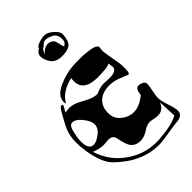

<svg xmlns="http://www.w3.org/2000/svg" viewBox="-259 -965 1065 1065"><g transform="rotate(-45 273.0 -433.0)"><path d="M329 7Q192 7 77 -108Q54 -132 39.5 -171.5Q25 -211 18.5 -253.5Q12 -296 12 -328Q12 -376 29 -418Q31 -423 38.5 -438Q46 -453 56 -471Q66 -489 74 -503Q82 -517 85 -520Q93 -531 100 -531H102Q108 -531 109 -525Q109 -522 88 -487L110 -490Q149 -495 203 -463Q256 -432 289 -435Q303 -442 317 -446Q331 -450 345 -451Q351 -451 360 -451Q369 -451 380 -450Q403 -448 414 -450Q457 -456 453 -485L449 -511Q442 -507 434 -504.5Q426 -502 415 -501Q372 -498 355 -498Q244 -498 244 -577Q244 -582 244.5 -588Q245 -594 246 -600Q164 -581 131 -529Q130 -525 124 -521L123 -531Q119 -581 189 -612Q244 -637 304 -641Q315 -642 325.5 -642Q336 -642 346 -642Q360 -642 373.5 -642Q387 -642 400 -640Q476 -634 478 -611Q478 -606 476.5 -596Q475 -586 475 -581Q476 -570 480.5 -543Q485 -516 490 -489.5Q495 -463 495 -450Q498 -390 485 -389Q482 -389 438 -407Q401 -422 367 -422Q311 -422 280.5 -391.5Q250 -361 254 -307Q257 -270 289 -245Q321 -220 358 -220Q404 -220 453 -261Q456 -307 481 -307Q495 -307 508.5 -299.5Q522 -292 522 -279Q522 -269 518.5 -250Q515 -231 511.5 -211.5Q508 -192 508 -181Q508 -159 523 -115Q531 -92 534 -77Q537 -62 537 -54Q537 -16 485 -13Q474 -12 454.5 -9.5Q435 -7 407 -2Q358 7 329 7ZM72 -250Q87 -250 101 -257.5Q115 -265 131 -277Q157 -299 157 -326Q157 -354 128 -389Q102 -422 75 -422Q53 -422 43 -372Q39 -354 37 -339.5Q35 -325 35 -313Q35 -250 72 -250ZM352 -14Q404 -18 442 -26.5Q480 -35 504 -49L499 -156Q482 -112 438 -112Q427 -112 409.5 -116Q392 -120 381 -120Q360 -120 331 -101Q313 -89 298.5 -85Q284 -81 273 -81Q232 -81 212 -111Q205 -122 199.5 -140.5Q194 -159 189 -185Q183 -213 148 -213L116 -210Q101 -209 82.5 -213Q64 -217 42 -225Q73 -125 160 -66Q247 -7 352 -14ZM299 -721Q249 -721 229 -751Q210 -779 210 -805Q210 -830 237 -843Q237 -853 251 -859.5Q265 -866 281.5 -869.5Q298 -873 305 -873Q325 -873 341 -862Q387 -831 385 -802Q382 -755 362.5 -738Q343 -721 299 -721ZM343 -752Q362 -762 364 -780Q367 -825 337 -839Q313 -851 296 -851Q285 -851 277 -846Q272 -841 265 -835Q258 -829 249 -823Q246 -819 242.5 -812Q239 -805 235 -796Q245 -808 258.5 -817Q272 -826 288 -826Q310 -826 323 -811Q330 -803 333.5 -782Q337 -761 343 -752Z"/></g></svg>

Font: Moo Lah Lah
Style: Regular
Weight: 400
Designer: Robert E. Leuschke
Foundry: Robert E. Leuschke
Version: Version 1.010; ttfautohint (v1.8.3)